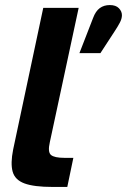

<svg xmlns="http://www.w3.org/2000/svg" viewBox="-20 -739 502 759"><path d="M188 0Q114 0 76.5 -14Q39 -28 30 -60.5Q21 -93 32 -148L151 -708H291L177 -177Q168 -138 181.5 -126.5Q195 -115 235 -115H270L246 0ZM294 -529 348 -668Q358 -695 374.5 -707Q391 -719 414 -719Q438 -719 450 -706.5Q462 -694 462 -679Q462 -665 453.5 -649Q445 -633 433 -615L377 -529Z"/></svg>

Font: Atkinson Hyperlegible Next
Style: Bold Italic
Weight: 700
Italic angle: -12°
Designer: Elliott Scott, Megan Eiswerth, Linus Boman, Theodore Petrosky, Letters from Sweden
Foundry: Applied Design Works, Letters from Sweden
Version: Version 2.001